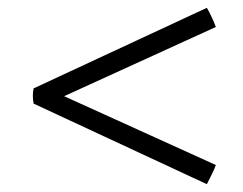

<svg xmlns="http://www.w3.org/2000/svg" viewBox="-20 -484 621 491"><path d="M66 -258 509 -464Q515 -454 521.5 -440Q528 -426 532 -415L144 -238L532 -62Q528 -51 521 -37Q514 -23 509 -13L66 -219Q62 -239 66 -258Z"/></svg>

Font: Tiro Kannada
Style: Italic
Weight: 400
Italic angle: -11°
Designer: Kannada: John Hudson & Fiona Ross, assisted by Kaja Sojewska. Latin: John Hudson with Paul Hanslow, assisted by Kaja Soj
Foundry: Tiro Typeworks Ltd.
Version: Version 1.52